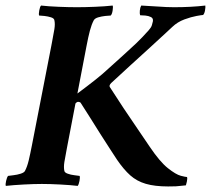

<svg xmlns="http://www.w3.org/2000/svg" viewBox="-30 -666 760 692"><path d="M509 -138Q546 -83 575 -60Q604 -37 621.5 -32.5Q639 -28 644 -28Q644 -28 644 -28Q646 -23 643.5 -11.5Q641 0 640 2Q627 3 620 4Q613 5 604 5.5Q595 6 576 6Q528 6 495.5 -3.5Q463 -13 439.5 -34Q416 -55 392 -90Q384 -102 367.5 -127.5Q351 -153 331.5 -183.5Q312 -214 293.5 -244Q275 -274 261 -295Q260 -297 257 -298Q254 -299 252 -299Q247 -299 242 -293L213 -142Q212 -138 211.5 -134Q211 -130 210 -126Q205 -101 202 -82Q199 -63 202 -50Q203 -44 214 -40Q225 -36 238 -34.5Q251 -33 257 -32Q259 -27 256.5 -14Q254 -1 250 4Q225 1 187.5 -1Q150 -3 121 -3Q93 -3 55.5 -1Q18 1 -9 4Q-11 -1 -8 -14Q-5 -27 -1 -32Q5 -33 18.5 -34.5Q32 -36 44.5 -40Q57 -44 60 -50Q68 -65 73.5 -88Q79 -111 85 -142L155 -501Q156 -505 156.5 -509Q157 -513 158 -517Q163 -542 166 -561Q169 -580 166 -593Q165 -600 154 -603.5Q143 -607 130 -608.5Q117 -610 111 -610Q109 -615 111.5 -628.5Q114 -642 118 -646Q144 -643 181.5 -641.5Q219 -640 247 -640Q276 -640 312.5 -641.5Q349 -643 376 -646Q378 -642 376 -628.5Q374 -615 369 -610Q363 -610 349.5 -608.5Q336 -607 324 -603.5Q312 -600 308 -593Q300 -578 294 -555.5Q288 -533 282 -501L249 -329Q284 -355 312.5 -377.5Q341 -400 360 -418Q393 -448 416.5 -469Q440 -490 461 -510Q482 -530 506 -557Q515 -567 517.5 -575.5Q520 -584 521 -589Q523 -600 514 -604.5Q505 -609 493.5 -610Q482 -611 475 -611Q473 -617 474 -628Q475 -639 479 -646Q504 -645 538 -642.5Q572 -640 597 -640Q659 -640 710 -646Q711 -641 709 -629Q707 -617 702 -612Q698 -612 678.5 -608.5Q659 -605 634.5 -596Q610 -587 591 -569Q591 -569 569 -548.5Q547 -528 512.5 -496.5Q478 -465 440 -430.5Q402 -396 371 -367Q362 -358 366 -352Q393 -310 415.5 -276Q438 -242 460.5 -209.5Q483 -177 509 -138Z"/></svg>

Font: Amiri
Style: Bold Italic
Weight: 700
Italic angle: 10°
Designer: Khaled Hosny
Version: Version 0.113